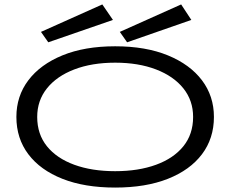

<svg xmlns="http://www.w3.org/2000/svg" viewBox="-20 -836 1040 867"><path d="M500 11Q362 11 262 -28.5Q162 -68 108 -139.5Q54 -211 54 -308Q54 -402 108 -473.5Q162 -545 262 -586Q362 -627 500 -627Q638 -627 738 -586Q838 -545 892 -473.5Q946 -402 946 -308Q946 -211 892 -139.5Q838 -68 738 -28.5Q638 11 500 11ZM500 -63Q605 -63 684.5 -92Q764 -121 808 -175.5Q852 -230 852 -308Q852 -382 808 -437Q764 -492 684.5 -522.5Q605 -553 500 -553Q395 -553 315.5 -522.5Q236 -492 192 -437Q148 -382 148 -308Q148 -230 192 -175.5Q236 -121 315.5 -92Q395 -63 500 -63ZM554 -645 521 -692 798 -816 844 -746ZM198 -645 165 -692 442 -816 490 -746Z"/></svg>

Font: Inconsolata UltraExpanded Thin
Style: Regular
Weight: 100
Width: 9
Monospace: yes
Designer: Raph Levien, Cyreal, Brenton Simpson
Foundry: Raph Levien, Cyreal, Google
Version: Version 3.100; ttfautohint (v1.8.4.7-5d5b)